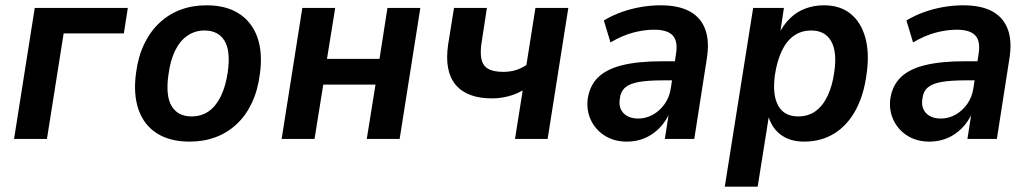

<svg xmlns="http://www.w3.org/2000/svg" viewBox="-20 -524 3888 724"><path d="M33 0 111 -494H462L447 -398H220L157 0Z M695 10Q621 10 572 -21Q523 -52 502.5 -110.5Q482 -169 493 -249Q501 -311 524 -358.5Q547 -406 582 -438.5Q617 -471 661.5 -487.5Q706 -504 759 -504Q833 -504 881.5 -472.5Q930 -441 950.5 -383.5Q971 -326 960 -245Q952 -183 929.5 -135.5Q907 -88 872 -55.5Q837 -23 792.5 -6.5Q748 10 695 10ZM702 -85Q739 -85 766.5 -104Q794 -123 812.5 -160.5Q831 -198 839 -253Q850 -332 826.5 -370.5Q803 -409 751 -409Q716 -409 687.5 -390Q659 -371 640.5 -333.5Q622 -296 615 -241Q604 -162 627.5 -123.5Q651 -85 702 -85Z M1042 0 1120 -494H1244L1213 -302H1411L1441 -494H1565L1487 0H1363L1396 -205H1199L1166 0Z M1922 0 1951 -183Q1925 -168 1895 -160.5Q1865 -153 1835 -153Q1741 -153 1698 -204.5Q1655 -256 1670 -357L1692 -494H1816L1797 -370Q1790 -329 1795 -303Q1800 -277 1820 -265Q1840 -253 1878 -253Q1903 -253 1924.5 -259.5Q1946 -266 1965 -279L1999 -494H2123L2045 0Z M2344 10Q2296 10 2261 -12Q2226 -34 2208.5 -70.5Q2191 -107 2196 -150Q2203 -200 2234.5 -231.5Q2266 -263 2326 -278Q2386 -293 2477 -293H2539L2529 -221H2480Q2424 -221 2389.5 -215Q2355 -209 2337.5 -194Q2320 -179 2317 -150Q2312 -117 2331.5 -97Q2351 -77 2387 -77Q2415 -77 2441 -91Q2467 -105 2486 -131.5Q2505 -158 2510 -194L2529 -320Q2537 -368 2517 -390Q2497 -412 2446 -412Q2409 -412 2367.5 -401Q2326 -390 2282 -364L2257 -447Q2289 -466 2324 -478.5Q2359 -491 2396.5 -497.5Q2434 -504 2471 -504Q2539 -504 2581 -481Q2623 -458 2639.5 -413Q2656 -368 2645 -301L2598 0H2487L2503 -103H2507Q2492 -67 2467 -41.5Q2442 -16 2411 -3Q2380 10 2344 10Z M2713 180 2820 -494H2936L2921 -394H2916Q2934 -431 2959.5 -455.5Q2985 -480 3017.5 -492Q3050 -504 3087 -504Q3148 -504 3187.5 -472Q3227 -440 3243 -382Q3259 -324 3248 -247Q3238 -167 3207 -109.5Q3176 -52 3126.5 -21Q3077 10 3012 10Q2957 10 2921.5 -18Q2886 -46 2875 -96H2881L2837 180ZM2990 -85Q3028 -85 3055.5 -105Q3083 -125 3101 -163Q3119 -201 3126 -253Q3137 -329 3114 -369Q3091 -409 3039 -409Q3002 -409 2974 -389.5Q2946 -370 2928 -332Q2910 -294 2902 -241Q2892 -166 2914.5 -125.5Q2937 -85 2990 -85Z M3485 10Q3437 10 3402 -12Q3367 -34 3349.5 -70.5Q3332 -107 3337 -150Q3344 -200 3375.5 -231.5Q3407 -263 3467 -278Q3527 -293 3618 -293H3680L3670 -221H3621Q3565 -221 3530.5 -215Q3496 -209 3478.5 -194Q3461 -179 3458 -150Q3453 -117 3472.5 -97Q3492 -77 3528 -77Q3556 -77 3582 -91Q3608 -105 3627 -131.5Q3646 -158 3651 -194L3670 -320Q3678 -368 3658 -390Q3638 -412 3587 -412Q3550 -412 3508.5 -401Q3467 -390 3423 -364L3398 -447Q3430 -466 3465 -478.5Q3500 -491 3537.5 -497.5Q3575 -504 3612 -504Q3680 -504 3722 -481Q3764 -458 3780.5 -413Q3797 -368 3786 -301L3739 0H3628L3644 -103H3648Q3633 -67 3608 -41.5Q3583 -16 3552 -3Q3521 10 3485 10Z"/></svg>

Font: Nunito Sans 10pt SemiCondensed
Style: Bold Italic
Weight: 700
Width: 4
Italic angle: -9°
Designer: Vernon Adams
Foundry: Vernon Adams
Version: Version 3.101;gftools[0.9.27]